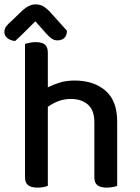

<svg xmlns="http://www.w3.org/2000/svg" viewBox="-52 -849 637 875"><path d="M378 -292Q378 -347 348.5 -372.5Q319 -398 271 -398Q239 -398 212.5 -387.5Q186 -377 166 -362V-2Q159 1 146.5 3.5Q134 6 119 6Q90 6 76 -5Q62 -16 62 -42V-649Q69 -651 82 -654Q95 -657 110 -657Q139 -657 152.5 -646Q166 -635 166 -609V-451Q189 -463 219.5 -472.5Q250 -482 288 -482Q375 -482 428.5 -436Q482 -390 482 -296V-2Q475 1 462 3.5Q449 6 435 6Q405 6 391.5 -5Q378 -16 378 -42ZM109 -752Q90 -733 66.5 -709.5Q43 -686 17 -662Q-4 -664 -18 -675Q-32 -686 -32 -703Q-32 -718 -24 -728.5Q-16 -739 0 -753L51 -802Q81 -829 110 -829Q129 -829 143 -821.5Q157 -814 172 -799L253 -709Q253 -688 241.5 -676.5Q230 -665 210 -665Q196 -665 184.5 -672.5Q173 -680 156 -699Z"/></svg>

Font: Baloo Da 2 Medium
Style: Regular
Weight: 500
Designer: Noopur Datye, Sulekha Rajkumar and Ek Type
Foundry: Ek Type
Version: Version 1.640;hotconv 1.0.111;makeotfexe 2.5.65597; ttfautoh